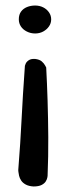

<svg xmlns="http://www.w3.org/2000/svg" viewBox="-20 -672 247 694"><path d="M101 2Q84 1 73 -5Q62 -11 56.5 -19.5Q51 -28 49 -36.5Q47 -45 46.5 -51Q46 -57 46 -57Q50 -109 53 -153.5Q56 -198 58 -240.5Q60 -283 63 -330Q66 -377 70 -434Q70 -434 72.5 -441Q75 -448 83.5 -454Q92 -460 107 -459Q123 -457 131 -450Q139 -443 143 -435.5Q147 -428 147 -428Q150 -372 152 -308.5Q154 -245 154.5 -176.5Q155 -108 152 -36Q152 -36 151 -30Q150 -24 145.5 -16.5Q141 -9 130.5 -3.5Q120 2 101 2ZM107 -551Q91 -551 77 -558Q63 -565 55.5 -576.5Q48 -588 48 -602Q48 -619 56 -630Q64 -641 77.5 -646.5Q91 -652 107 -652Q123 -652 136 -645.5Q149 -639 157 -627.5Q165 -616 165 -602Q165 -588 157 -576.5Q149 -565 136 -558Q123 -551 107 -551Z"/></svg>

Font: Sour Gummy
Style: Regular
Weight: 400
Designer: Stefie Justprince
Foundry: Eifetstype
Version: Version 1.000